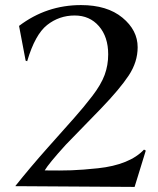

<svg xmlns="http://www.w3.org/2000/svg" viewBox="-20 -732 624 756"><path d="M40 1Q99 -73 167 -149.5Q235 -226 272 -267.5Q309 -309 343.5 -354Q378 -399 392 -437Q406 -475 406 -518Q406 -587 369.5 -629Q333 -671 274 -671Q213 -671 165.5 -633.5Q118 -596 87 -491L81 -493L55 -630Q163 -712 299 -712Q402 -712 462 -662.5Q522 -613 522 -546Q522 -488 487 -435Q452 -382 378 -305L239 -162Q171 -87 156 -61Q218 -60 261.5 -61.5Q305 -63 366 -69.5Q427 -76 473 -94.5Q519 -113 547 -143L554 -139L510 4Z"/></svg>

Font: Coconat
Style: Regular
Weight: 400
Designer: Sara Lavazza
Foundry: Collletttivo
Version: Version 1.000;Glyphs 3.2 (3217)